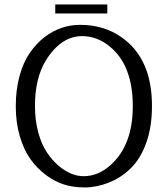

<svg xmlns="http://www.w3.org/2000/svg" viewBox="-20 -820 741 850"><path d="M49.8 0ZM224.6 -800.3H455.1V-760.3H224.6ZM66.4 -483.4Q83 -543.9 111.3 -585Q141.1 -627.9 176.8 -655.3Q248 -710 335 -710Q439.5 -710 517.6 -655.3Q652.8 -561 652.8 -351.6Q652.8 -258.8 627.9 -189Q603 -118.7 559.8 -75.9Q516.6 -33.2 461.9 -11.7Q407.2 9.8 355.2 9.8Q303.2 9.8 262.5 -3.4Q221.7 -16.6 183.1 -45.4Q144.5 -74.2 115 -115.2Q85.4 -156.2 67.6 -217Q49.8 -277.8 49.8 -350.1Q49.8 -422.4 66.4 -483.4ZM343.3 -660.2Q313 -660.2 284.7 -648.4Q256.3 -636.7 229.5 -611.3Q203.1 -585.9 181.6 -550.3Q134.8 -472.2 134.8 -350.1Q134.8 -287.1 149.4 -233.6Q164.1 -180.2 187.5 -145.5Q210.9 -110.4 239.7 -85.9Q294.4 -40 350.1 -40Q414.6 -40 469.2 -88.9Q567.9 -177.2 567.9 -350.1Q567.9 -530.8 465.8 -614.3Q409.7 -660.2 343.3 -660.2Z"/></svg>

Font: Pfennig
Style: Medium
Weight: 500
Version: Version 20120410 ; ttfautohint (v0.8)